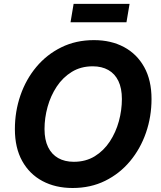

<svg xmlns="http://www.w3.org/2000/svg" viewBox="-20 -940 811 970"><path d="M346.8 9.8Q260.4 9.8 194.6 -25.3Q128.9 -60.3 92.1 -126.7Q55.2 -193.2 55.2 -287.7Q55.2 -376.7 83.1 -457.8Q111 -538.8 163.5 -601.7Q216 -664.6 289.7 -700.9Q363.3 -737.3 454.6 -737.3Q540.8 -737.3 606.2 -702.4Q671.6 -667.5 708.6 -601Q745.5 -534.6 745.5 -439.8Q745.5 -350.5 717.5 -269.6Q689.5 -188.7 637.1 -125.7Q584.7 -62.8 511.3 -26.5Q437.9 9.8 346.8 9.8ZM352.9 -122.6Q413.1 -122.6 458.6 -150.5Q504.1 -178.5 534.7 -225Q565.3 -271.6 580.6 -327.7Q595.8 -383.7 595.8 -439.7Q595.8 -494.1 578.1 -530.9Q560.4 -567.6 527.3 -586.3Q494.3 -605 448.6 -605Q388.4 -605 342.8 -576.9Q297.1 -548.8 266.4 -502.3Q235.7 -455.7 220.3 -399.9Q204.9 -344 204.9 -288Q204.9 -233.9 222.9 -197Q240.9 -160.1 274 -141.4Q307.2 -122.6 352.9 -122.6ZM634.6 -920.5 618.9 -827.4H336.3L351.9 -920.5Z"/></svg>

Font: Inter
Style: Italic
Weight: 400
Italic angle: -9.3988°
Designer: Rasmus Andersson
Foundry: rsms
Version: Version 4.001;git-66647c0bb